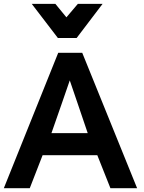

<svg xmlns="http://www.w3.org/2000/svg" viewBox="-24 -988 756 1008"><path d="M279.8 -788.6 142.6 -967.8H266.6L324.7 -897L384.8 -967.8H514.6L378.4 -788.6ZM436.5 -289.1Q408.2 -372.6 384.8 -441.4Q361.3 -510.3 342.3 -565.9Q326.7 -519.5 302.5 -450.7Q278.3 -381.8 246.1 -289.1ZM-3.9 0 281.7 -710.9H407.7L695.8 0H555.7L486.8 -173.3H199.7L132.3 0Z"/></svg>

Font: Ride
Style: Bold
Weight: 700
Version: Version 3.000